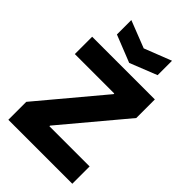

<svg xmlns="http://www.w3.org/2000/svg" viewBox="-258 -978 1074 1074"><g transform="rotate(45 279.0 -440.5)"><path d="M26 0V-142L341 -518V-523H29V-660H525V-513L214 -142V-137H532V0ZM118 -881 279 -818 440 -881V-767L279 -703L118 -767Z"/></g></svg>

Font: Bricolage Grotesque 72pt ExtraBold
Style: Regular
Weight: 800
Designer: Mathieu Triay
Foundry: Atelier Triay
Version: Version 1.001;gftools[0.9.33.dev8+g029e19f]